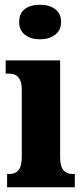

<svg xmlns="http://www.w3.org/2000/svg" viewBox="-20 -791 353 811"><path d="M61 -698Q61 -735 85 -753Q109 -771 149 -771Q188 -771 213 -752.5Q238 -734 238 -698Q238 -663 212.5 -644Q187 -625 149 -625Q110 -625 85.5 -644Q61 -663 61 -698ZM10 -56H19Q45 -56 58.5 -72.5Q72 -89 72 -129V-413Q72 -480 19 -480H4V-536H234V-127Q234 -88 248 -72Q262 -56 287 -56H296V0H10Z"/></svg>

Font: Noto Serif CondBlack
Style: Regular
Weight: 900
Width: 3
Designer: Monotype Design Team
Foundry: Monotype Imaging Inc.
Version: Version 1.001